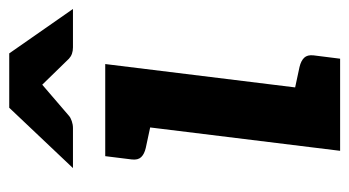

<svg xmlns="http://www.w3.org/2000/svg" viewBox="-192 -572 764 420"><g transform="rotate(-90 190.0 -362.0)"><path d="M70.1 0 133.3 -513.8H259.9L196.7 0ZM172.4 0 197.5 -100.8 253.5 -88.8Q267 -85.6 273.7 -78.6Q280.4 -71.6 278.9 -58.1L271.6 0ZM157.6 -513.8 132.5 -413.1 76.5 -425.1Q63 -428.2 56.3 -435.2Q49.6 -442.2 51.2 -455.7L58.4 -513.8ZM32.3 -584.4 164.3 -723.8H283.2L380.4 -584.4H296.4Q281 -584.4 271.7 -593.1L214.7 -651.6L146.6 -593.1Q142.6 -589.6 135.1 -587Q127.6 -584.4 119.9 -584.4Z"/></g></svg>

Font: Aleo
Style: Italic
Weight: 400
Italic angle: -7°
Designer: Alessio Laiso
Foundry: Alessio Laiso
Version: Version 2.001;gftools[0.9.29]